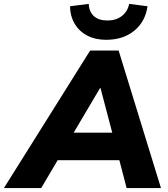

<svg xmlns="http://www.w3.org/2000/svg" viewBox="-80 -964 863 984"><path d="M-60 0 382 -705H528L745 0H569L522 -180L573 -143H173L235 -176L131 0ZM433 -513 278 -251 256 -284H536L505 -247L435 -513ZM464 -760Q408 -760 366.5 -782Q325 -804 302 -843.5Q279 -883 279 -932L375 -944Q376 -905 400.5 -882Q425 -859 471 -859Q515 -859 544.5 -882Q574 -905 582 -944L676 -932Q665 -853 608 -806.5Q551 -760 464 -760Z"/></svg>

Font: Nunito Sans 12pt ExtraLight 12pt Black
Style: Italic
Weight: 900
Italic angle: -9°
Version: Version 3.101;gftools[0.9.27]